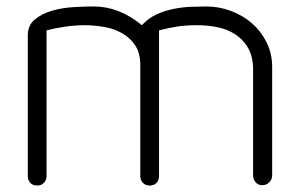

<svg xmlns="http://www.w3.org/2000/svg" viewBox="-20 -574 928 594"><path d="M124 -29Q124 -17 116 -8.5Q108 0 95 0Q81 0 73.5 -8.5Q66 -17 66 -29V-464Q66 -496 88 -514Q110 -532 141.5 -541Q173 -550 208 -552Q243 -554 270 -554Q349 -554 419 -496Q438 -517 463.5 -529Q489 -541 517 -546.5Q545 -552 571.5 -553Q598 -554 618 -554Q658 -554 695 -540Q732 -526 760 -501.5Q788 -477 805 -442.5Q822 -408 822 -367V-31Q822 -19 813 -10Q804 -1 791 -1Q779 -1 771 -10Q763 -19 763 -31V-367Q761 -404 745.5 -429Q730 -454 706 -469Q682 -484 652 -490Q622 -496 590 -496Q555 -496 529 -492Q503 -488 472 -480V-29Q472 -17 464.5 -8.5Q457 0 443 0Q430 0 422 -8.5Q414 -17 414 -29V-373Q414 -409 399 -432.5Q384 -456 359 -470.5Q334 -485 303 -490.5Q272 -496 241 -496Q213 -496 181.5 -491.5Q150 -487 124 -480Z"/></svg>

Font: VDS
Style: Thin
Weight: 100
Width: 0
Designer: artmaker
Foundry: artmaker
Version: Version 1.000 2012 initial release